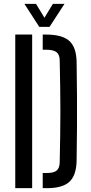

<svg xmlns="http://www.w3.org/2000/svg" viewBox="-20 -980 472 1000"><path d="M59.5 0V-800H147.5V0ZM202.5 0V-79H224.5Q260.5 -79 275.5 -92Q290.5 -105 291 -135Q292.5 -209 293.5 -273.8Q294.5 -338.5 294.5 -400.2Q294.5 -462 293.5 -527Q292.5 -592 291 -666Q290.5 -695.5 274.5 -708.2Q258.5 -721 220 -721H202.5V-800H220Q304 -800 340.8 -767Q377.5 -734 379 -658Q380.5 -566 381 -483Q381.5 -400 381 -317.2Q380.5 -234.5 379 -142.5Q377.5 -66.5 341.5 -33.2Q305.5 0 224.5 0ZM184.5 -840 107 -960H167.5L211.5 -887.5L255.5 -960H316L238 -840Z"/></svg>

Font: Big Shoulders Stencil Text Thin Medium
Style: Regular
Weight: 500
Version: Version 2.001